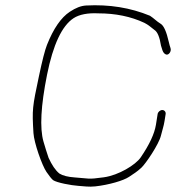

<svg xmlns="http://www.w3.org/2000/svg" viewBox="-20 -679 660 719"><path d="M587.7 -267C579.8 -267 571.6 -259.9 570.3 -252L564 -212.1C558.6 -178.3 539.6 -137.4 506.7 -89.3C488.1 -62 424.6 -22.6 368.4 -15C305.4 -6.4 317.9 -10.6 259.5 -14.6C234.5 -16.3 215.5 -21.1 202.6 -29C187.1 -41.5 174.4 -61.1 161.9 -88C155.1 -108 148.7 -128.5 142.7 -149.3C128.4 -199.4 132.9 -282.7 156.2 -399.2C178.8 -511.9 212 -582.5 255.7 -611C277.3 -625 309.1 -631 348 -629C412.6 -629 470.1 -617.2 520.6 -593.5C535.2 -586.5 547.4 -575.1 558.2 -567C569.7 -559.8 577.9 -540.1 582.9 -508L588.2 -491C591.1 -482.5 595.7 -477.1 601.9 -474.9C612 -471.4 623.2 -487.2 618.3 -499.7C616.4 -504.9 614.3 -512.3 612.1 -522C603.4 -560.3 593.4 -582.9 581.9 -589.8C566 -599.4 556.8 -610.2 541.6 -620C468.6 -650.2 388.8 -663 302.8 -658.4C283.1 -657.4 263.7 -649.6 241.5 -635C208.7 -613.4 180.1 -572 155.9 -510.8C148.2 -491.3 138.1 -452.1 125.7 -393.1C101.2 -277.2 99.9 -270.3 105.3 -180.6C107.5 -144.3 137.2 -59.8 154 -35.2C164.6 -19.7 172.8 -9.5 178.7 -4.5C192.4 5.2 247.2 15.3 273.3 17C294.8 18.4 312.3 21.6 336.6 19C386.9 13.5 442.4 -2.5 463.4 -16.8C482.1 -29.6 491.6 -34.5 509.5 -51C525.8 -66.1 574.8 -138.6 582.5 -170.5C588.5 -195.2 592.9 -205.2 596.2 -226L600.3 -252C601.6 -259.9 595.6 -267 587.7 -267Z"/></svg>

Font: MewTooHand
Style: WideIta
Weight: 400
Designer: Mew Too, Robert Jablonski
Version: Version 0.77